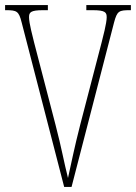

<svg xmlns="http://www.w3.org/2000/svg" viewBox="-20 -734 534 754"><path d="M65 -646 232 0H261L428 -646C440 -691 447 -694 491 -694H494V-714H319V-694H344C394 -694 399 -685 399 -666C399 -643 384 -587 379 -567L295 -244C271 -150 262 -102 247 -35C231 -98 222 -152 198 -244L114 -567C109 -588 94 -643 94 -666C94 -685 99 -694 149 -694H168V-714H0V-694H4C46 -694 54 -690 65 -646Z"/></svg>

Font: Noto Serif ExtraCondensed Thin
Style: Regular
Weight: 100
Width: 2
Designer: Monotype Design Team
Foundry: Monotype Imaging Inc.
Version: Version 2.013